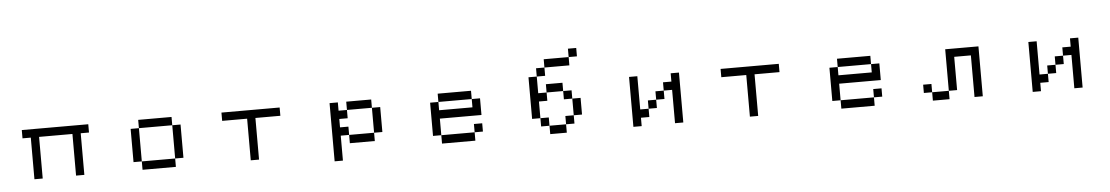

<svg xmlns="http://www.w3.org/2000/svg" viewBox="-41 -1275 11081 1916"><g transform="rotate(-5 5500.0 -317.5)"><path d="M167 -359.4V-442.4H833V-359.4H750V57.6H667V-359.4H333V57.6H250V-359.4Z M1250 -26.4V-359.4H1333V-442.4H1667V-359.4H1750V-26.4H1667V-359.4H1333V-26.4H1667V57.6H1333V-26.4Z M2167 -359.4V-442.4H2750V-359.4H2500V57.6H2417V-359.4Z M3250 140.6V-442.4H3333V-359.4H3417V-442.4H3667V-359.4H3750V-109.4H3667V-359.4H3417V-276.4H3333V-192.4H3417V-109.4H3667V-26.4H3417V-109.4H3333V140.6Z M4333 -276.4H4667V-359.4H4333ZM4250 -26.4V-359.4H4333V-442.4H4667V-359.4H4750V-192.4H4333V-26.4ZM4667 -26.4V57.6H4333V-26.4ZM4667 -26.4V-109.4H4750V-26.4Z M5250 -109.4V-526.4H5333V-609.4H5417V-692.4H5667V-776.4H5750V-692.4H5667V-609.4H5417V-526.4H5333V-359.4H5417V-442.4H5583V-359.4H5667V-276.4H5750V-109.4H5667V-276.4H5583V-359.4H5417V-276.4H5333V-109.4H5417V-26.4H5583V-109.4H5667V-26.4H5583V57.6H5417V-26.4H5333V-109.4Z M6250 57.6V-442.4H6333V-109.4H6417V-192.4H6500V-276.4H6583V-359.4H6667V-442.4H6750V57.6H6667V-276.4H6583V-192.4H6500V-109.4H6417V-26.4H6333V57.6Z M7167 -359.4V-442.4H7750V-359.4H7500V57.6H7417V-359.4Z M8333 -276.4H8667V-359.4H8333ZM8250 -26.4V-359.4H8333V-442.4H8667V-359.4H8750V-192.4H8333V-26.4ZM8667 -26.4V57.6H8333V-26.4ZM8667 -26.4V-109.4H8750V-26.4Z M9167 -26.4V-109.4H9250V-26.4ZM9417 -26.4V57.6H9250V-26.4ZM9417 -26.4V-442.4H9750V57.6H9667V-359.4H9500V-26.4Z M10250 57.6V-442.4H10333V-109.4H10417V-192.4H10500V-276.4H10583V-359.4H10667V-442.4H10750V57.6H10667V-276.4H10583V-192.4H10500V-109.4H10417V-26.4H10333V57.6Z"/></g></svg>

Font: KH Dot Kodenmachou 12
Style: Regular
Weight: 400
Designer: Original version for X68000 by Keitarou Hiraki (http://hp.vector.co.jp/authors/VA000874/) / TrueType conversion by Homem
Version: Version 1.00.20150527